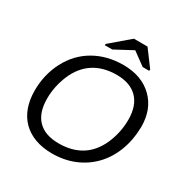

<svg xmlns="http://www.w3.org/2000/svg" viewBox="-196 -1037 1170 1209"><g transform="rotate(30 389.0 -432.0)"><path d="M458 -698Q592 -698 671 -621Q750 -545 750 -416Q748 -318 717.5 -239.5Q687 -161 633 -105.5Q579 -50 506 -20Q433 10 346 10Q277 10 222.5 -10Q168 -30 130.5 -67.5Q93 -105 73.5 -158.5Q54 -212 54 -280Q54 -396 105 -494Q157 -593 249 -645.5Q341 -698 458 -698ZM454 -623Q356 -623 288 -579Q220 -535 183 -449Q147 -363 147 -275Q147 -172 199 -119Q251 -66 351 -66Q446 -66 514 -108Q581 -150 619 -234Q657 -321 657 -414Q657 -516 604 -569.5Q551 -623 454 -623ZM618 -757 616 -747H569L476 -815H475L348 -747H293L295 -757L432 -874H531Z"/></g></svg>

Font: Libra Sans Modern
Style: Italic
Weight: 400
Italic angle: -12°
Foundry: Stefan Peev, Context Ltd
Version: Version 1.000